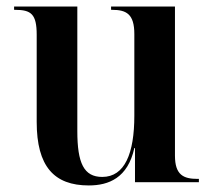

<svg xmlns="http://www.w3.org/2000/svg" viewBox="-20 -556 650 586"><path d="M251 10C312 10 370 -13 390 -104H392V0H587V-10H583C540 -10 514 -22 514 -81V-536H319V-526H322C366 -526 390 -513 390 -452V-203C390 -88 361 -16 292 -16C236 -16 216 -58 216 -156V-536H23V-526H26C75 -526 92 -513 92 -450V-184C92 -48 145 10 251 10Z"/></svg>

Font: Noto Serif Display SemiCondensed SemiBold
Style: Regular
Weight: 600
Width: 4
Designer: Monotype Design Team
Foundry: Monotype Imaging Inc.
Version: Version 2.009